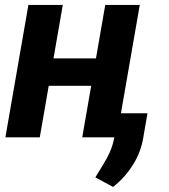

<svg xmlns="http://www.w3.org/2000/svg" viewBox="-20 -548 674 766"><path d="M408.7 -314.9 389.6 -205.6H127.9L147 -314.9ZM230.5 -528.3 138.7 0H1.5L93.3 -528.3ZM537.6 -528.3 445.8 0H308.1L399.9 -528.3ZM568.4 -96.2 552.2 -2.4Q543 57.6 510.7 109.1Q478.5 160.6 431.2 197.8L360.4 159.7Q375.5 134.3 390.6 110.1Q405.8 85.9 417.5 60.3Q429.2 34.7 435.1 4.9L452.6 -96.2Z"/></svg>

Font: Roboto
Style: Bold Italic
Weight: 700
Italic angle: -12°
Designer: Christian Robertson
Foundry: Google
Version: Version 3.0